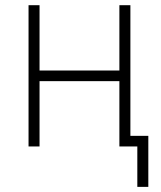

<svg xmlns="http://www.w3.org/2000/svg" viewBox="-20 -566 623 742"><path d="M132.8 -545.9V-293.5H441.4V-545.9H483.9V0H441.4V-252.4H132.8V0H90.3V-545.9ZM510.7 156.2V0H463.4V-41H553.2V156.2Z"/></svg>

Font: Inter Extra Light
Style: Regular
Weight: 200
Designer: Rasmus Andersson
Foundry: rsms
Version: Version 4.000;git-3c8e0fc